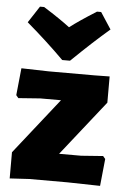

<svg xmlns="http://www.w3.org/2000/svg" viewBox="-54 -787 545 832"><g transform="rotate(5 219.0 -371.5)"><path d="M17 -357 27 -345 122 -352H212L20 -109V5L105 0H271L413 3L425 -115L415 -127L320 -120H224L413 -359V-473L347 -472H148L29 -475ZM202 -526H236C299 -587 353 -637 399 -676L352 -748H334C283 -716 245 -690 219 -670C193 -690 155 -716 104 -748H86L39 -676C101 -623 155 -573 202 -526Z"/></g></svg>

Font: Luna Sans Black
Style: Regular
Weight: 900
Designer: Juan Pablo del Peral
Foundry: Huerta Tipografica
Version: Version 2.001; ttfautohint (v1.5)